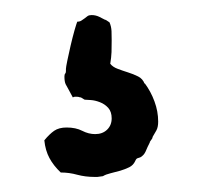

<svg xmlns="http://www.w3.org/2000/svg" viewBox="-20 -23 270 256"><path d="M190.9 139.2Q190.9 146.5 188.5 150.9Q186 155.3 183.1 160.2Q184.1 160.2 182.4 162.4Q180.7 164.6 179.2 167L180.2 166L176.8 172.9Q173.8 180.7 171.4 183.3Q168.9 186 167 186.8Q165 187.5 163.3 188Q161.6 188.5 160.2 191.9Q157.7 197.3 152.3 200Q147 202.6 140.4 204.6Q133.8 206.5 127.4 208Q121.1 209.5 117.2 211.9L109.9 212.9H106Q93.8 212.9 83 210Q72.3 207 61 207Q51.3 197.8 45.9 187.7Q40.5 177.7 39.1 164.1Q45.9 155.8 52.2 151.4Q58.6 147 68.8 147Q81.1 147 89.6 151.4Q98.1 155.8 106.9 155.8Q116.7 155.8 122.8 149.9Q128.9 144 128.9 134.8Q128.9 126 124.3 120.8Q119.6 115.7 113.3 113.3Q106.9 110.8 101.1 110.4Q95.2 109.9 92.8 109.9L87.9 106.9Q86.4 106.9 85.4 106.4Q84.5 106 82 106Q81.1 106 79.8 106Q78.6 106 77.1 106.9L70.8 95.2Q69.3 92.8 67.6 89.4Q65.9 85.9 65.9 79.1Q65.9 76.2 66.9 75.2Q67.9 74.2 67.9 71.8V68.8Q67.9 66.9 69.8 57.6Q71.8 48.3 74.2 37.6Q76.7 26.9 79.3 17.6Q82 8.3 83 5.9Q86.4 5.9 88.6 4.4Q90.8 2.9 92.8 1.5Q94.7 0 96.7 -1.5Q98.6 -2.9 102.1 -2.9Q107.4 -2.9 112.1 -0.7Q116.7 1.5 121.1 3.9L120.1 2.9L126 6.8Q128.4 12.2 128.7 18.6Q128.9 24.9 128.9 30.8Q128.9 39.1 128.7 46.4Q128.4 53.7 127 62Q130.4 66.4 137 68.8Q143.6 71.3 150.6 73.5Q157.7 75.7 164.1 78.9Q170.4 82 172.9 88.9V87.9Q181.2 99.1 186 112.3Q190.9 125.5 190.9 139.2Z"/></svg>

Font: Margarine
Style: Regular
Weight: 400
Designer: Astigmatic (AOETI)
Foundry: Astigmatic (AOETI)
Version: Version 1.000